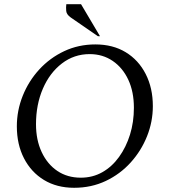

<svg xmlns="http://www.w3.org/2000/svg" viewBox="-20 -882 806 912"><path d="M332 10Q250 10 189 -27Q128 -64 94 -130Q60 -196 60 -282Q60 -357 88 -427Q116 -497 166.5 -552Q217 -607 285 -639Q353 -671 433 -671Q516 -671 577 -634Q638 -597 672 -530.5Q706 -464 706 -378Q706 -304 678.5 -235Q651 -166 601 -110.5Q551 -55 482.5 -22.5Q414 10 332 10ZM364 -38Q420 -38 466 -64Q512 -90 545.5 -136.5Q579 -183 597.5 -242.5Q616 -302 616 -370Q616 -446 589.5 -503Q563 -560 515.5 -592.5Q468 -625 406 -625Q332 -625 274 -580.5Q216 -536 183.5 -460.5Q151 -385 151 -292Q151 -217 178 -159.5Q205 -102 252.5 -70Q300 -38 364 -38ZM445 -710 316 -799Q296 -813 294.5 -830Q293 -847 295 -862H365L455 -710Z"/></svg>

Font: Spectral SC
Style: Italic
Weight: 400
Italic angle: -10°
Designer: Jean-Baptiste Levee
Foundry: Production Type
Version: Version 2.001